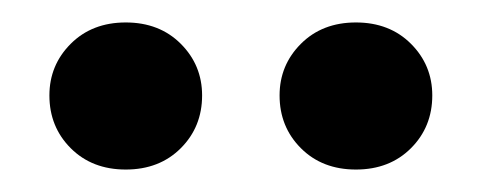

<svg xmlns="http://www.w3.org/2000/svg" viewBox="-20 -738 429 171"><path d="M92 -587Q62 -587 43 -606Q24 -625 24 -653Q24 -680 43 -699Q62 -718 92 -718Q122 -718 141 -699Q160 -680 160 -653Q160 -625 141 -606Q122 -587 92 -587ZM297 -587Q267 -587 248 -606Q229 -625 229 -653Q229 -680 248 -699Q267 -718 297 -718Q327 -718 346 -699Q365 -680 365 -653Q365 -625 346 -606Q327 -587 297 -587Z"/></svg>

Font: Murecho Thin SemiBold
Style: Regular
Weight: 600
Version: Version 1.010